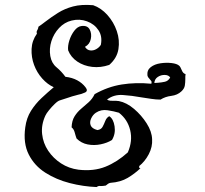

<svg xmlns="http://www.w3.org/2000/svg" viewBox="-20 -753 829 775"><path d="M729 -454Q728 -449 728 -443.5Q728 -438 728 -433Q728 -420 726 -407.5Q724 -395 712 -384Q696 -369 671.5 -366Q647 -363 628 -351Q610 -351 590.5 -354Q571 -357 551 -360Q513 -367 476 -369.5Q439 -372 412 -351Q418 -347 425 -346.5Q432 -346 439 -346Q444 -346 449.5 -346Q455 -346 460 -345Q491 -339 521 -313.5Q551 -288 572 -255Q593 -222 594 -191Q596 -160 580.5 -130.5Q565 -101 541 -82Q544 -80 542 -77Q541 -74 547 -74Q524 -52 495.5 -35Q467 -18 426 -15Q420 -14 416 -11Q412 -8 407 -4Q401 -3 396 -2.5Q391 -2 387 -2Q382 -3 378 -2Q374 -1 370 2Q316 0 261.5 -14Q207 -28 163 -56Q119 -84 96 -129.5Q73 -175 82 -239Q87 -277 105 -305.5Q123 -334 147.5 -357Q172 -380 197 -401Q172 -412 150.5 -436Q129 -460 117.5 -491Q106 -522 107.5 -555.5Q109 -589 129 -617Q127 -624 128.5 -627.5Q130 -631 132 -634Q135 -640 135 -645Q142 -650 148.5 -654.5Q155 -659 161 -664Q187 -684 214 -701Q241 -718 275 -727Q309 -736 356 -732Q388 -721 413.5 -692.5Q439 -664 451.5 -627.5Q464 -591 458 -554.5Q452 -518 421 -491Q386 -479 352 -483Q318 -487 292 -504.5Q266 -522 255 -550Q253 -568 260 -590Q267 -612 280 -629Q293 -646 309 -648Q333 -651 342 -634Q351 -617 346.5 -595.5Q342 -574 323 -564Q331 -551 344 -549.5Q357 -548 369 -555Q381 -562 387 -572Q394 -606 377.5 -631Q361 -656 331 -667Q301 -678 269 -670Q240 -663 218.5 -640Q197 -617 187.5 -587Q178 -557 183 -527Q188 -498 208 -481.5Q228 -465 244 -443Q271 -440 291.5 -429Q312 -418 325 -401Q337 -386 323 -379.5Q309 -373 293 -370Q288 -369 286 -368Q273 -365 254.5 -358.5Q236 -352 222 -348Q214 -346 201.5 -334Q189 -322 178 -308.5Q167 -295 163 -286Q146 -249 150 -212Q154 -175 174.5 -144.5Q195 -114 226.5 -93.5Q258 -73 297 -68Q358 -61 405.5 -80Q453 -99 496 -138Q516 -184 505.5 -227.5Q495 -271 460 -298Q440 -304 414 -308Q388 -312 367 -298Q355 -290 348 -275Q341 -260 346 -247Q351 -234 373 -228Q388 -230 394 -241Q400 -252 405 -265Q410 -278 421 -284Q438 -273 442.5 -243Q447 -213 432 -188Q413 -176 386.5 -170.5Q360 -165 334 -170Q308 -175 289 -194Q285 -205 281.5 -218.5Q278 -232 269 -239Q270 -266 281 -283.5Q292 -301 307.5 -314Q323 -327 338 -340.5Q353 -354 362 -373Q415 -403 471.5 -412Q528 -421 591 -415Q593 -422 590.5 -426Q588 -430 584 -434Q581 -437 578.5 -440.5Q576 -444 575 -449Q573 -470 588.5 -482Q604 -494 627.5 -497.5Q651 -501 672.5 -498.5Q694 -496 703 -488Q708 -484 713.5 -470Q719 -456 729 -454ZM667 -440Q661 -450 645.5 -450.5Q630 -451 617 -442.5Q604 -434 603 -418Q606 -418 610 -418.5Q614 -419 618 -419Q632 -420 645.5 -423Q659 -426 667 -440Z"/></svg>

Font: Yuji Mai
Style: Regular
Weight: 400
Designer: Kataoka Yuji
Foundry: Kinuta Font Factory
Version: Version 3.002